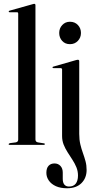

<svg xmlns="http://www.w3.org/2000/svg" viewBox="-20 -756 496 1002"><path d="M165 -729.5V-28.5Q165 -22 168 -18.2Q171 -14.5 177.5 -13L208.5 -8Q211.5 -8 212.8 -6.8Q214 -5.5 214 -3.5Q214 -2 212.8 -1Q211.5 0 209 0H29.5Q27.5 0 26.2 -1Q25 -2 25 -3.5Q25 -5 26.8 -6.5Q28.5 -8 32 -9L62.5 -13Q69.5 -14.5 72.2 -18.2Q75 -22 75 -27.5V-685.5Q75 -688.5 73.8 -690.2Q72.5 -692 68.5 -692H30Q28 -692 26.8 -693.2Q25.5 -694.5 25.5 -696Q25.5 -698 26.8 -698.8Q28 -699.5 30.5 -700.5L148 -733.5Q153 -735 155 -735.5Q157 -736 159 -736Q162 -736 163.5 -734Q165 -732 165 -729.5ZM393.5 -57.5Q393.5 -27 399.2 -2.8Q405 21.5 412.8 42.8Q420.5 64 426.2 85.2Q432 106.5 432 131Q432 173 405 199.8Q378 226.5 330 226.5Q296 226.5 272 215.8Q248 205 235 186.5Q222 168 222 146Q222 121.5 233.5 109.2Q245 97 264.5 97Q283.5 97 295.5 110Q307.5 123 307.5 144.5V177Q307.5 197.5 316 207.5Q324.5 217.5 340 217.5Q363.5 217.5 375.2 202.5Q387 187.5 387 160Q387 137.5 378.8 117.2Q370.5 97 358 77.8Q345.5 58.5 333 39Q320.5 19.5 312.2 -1.2Q304 -22 304 -46V-393.5Q304 -397 302.2 -398.5Q300.5 -400 297.5 -400.5H259Q256.5 -400.5 255.2 -401.5Q254 -402.5 254 -404Q254 -406 255.2 -407Q256.5 -408 259 -408.5L375.5 -442Q380.5 -443.5 382.8 -443.8Q385 -444 387.5 -444Q390 -444 391.8 -442Q393.5 -440 393.5 -437ZM345 -525.5Q320 -525.5 304.5 -542.5Q289 -559.5 289 -584Q289 -608.5 305 -625.5Q321 -642.5 345 -642.5Q370.5 -642.5 386.5 -625.5Q402.5 -608.5 402.5 -584Q402.5 -559.5 386.2 -542.5Q370 -525.5 345 -525.5Z"/></svg>

Font: Fraunces 96pt
Style: Regular
Weight: 400
Version: Version 1.000;[b76b70a41]